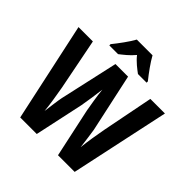

<svg xmlns="http://www.w3.org/2000/svg" viewBox="-246 -1119 1304 1304"><g transform="rotate(45 406.0 -467.0)"><path d="M482 -934H331C310 -894 259 -825 227 -786V-774H311C335 -793 375 -823 406 -861C435 -824 475 -794 502 -774H585V-786C548 -832 506 -890 482 -934ZM821 -714H681L608 -343C597 -286 584 -204 578 -148C572 -196 563 -264 558 -294L467 -714H346L252 -293C246 -264 237 -195 231 -148C226 -203 212 -289 202 -344L129 -714H-9L145 0H304L380 -353C388 -396 401 -483 406 -528C411 -471 426 -389 432 -353L508 0H668Z"/></g></svg>

Font: Noto Sans Telugu Condensed
Style: Bold
Weight: 700
Width: 3
Designer: Jelle Bosma - Monotype Design Team
Foundry: Monotype Imaging Inc.
Version: Version 2.005